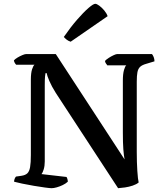

<svg xmlns="http://www.w3.org/2000/svg" viewBox="-20 -988 867 1008"><path d="M251 0Q242 0 216 -3.5Q190 -7 157.5 -12.5Q125 -18 96.5 -24Q68 -30 54 -34Q54 -42 57 -49.5Q60 -57 64 -61L92 -65Q113 -68 123.5 -78Q134 -88 138 -110.5Q142 -133 142 -174V-569Q142 -605 148.5 -624.5Q155 -644 161 -648H65Q61 -652 57.5 -658Q54 -664 53 -671Q59 -678 71.5 -685.5Q84 -693 97 -698.5Q110 -704 116 -704H273L634 -151Q630 -172 627.5 -204.5Q625 -237 625 -293V-565Q625 -600 631 -620.5Q637 -641 643 -645H543Q542 -648 537.5 -653Q533 -658 531 -668Q537 -675 550 -683.5Q563 -692 576 -698Q589 -704 594 -704H778Q783 -698 787 -688Q791 -678 791 -666L748 -653Q726 -647 715.5 -637Q705 -627 701.5 -609Q698 -591 698 -559V-191Q698 -136 701 -90.5Q704 -45 708 -30Q696 -20 676.5 -13.5Q657 -7 636.5 -4Q616 -1 600 0L273 -500Q251 -535 239 -563Q227 -591 225 -604H219Q218 -601 216.5 -587Q215 -573 215 -540V-140Q215 -117 209.5 -99Q204 -81 198 -74L329 -59Q331 -57 333.5 -49.5Q336 -42 336 -34Q325 -24 309.5 -16.5Q294 -9 278 -4.5Q262 0 251 0ZM351 -769Q338 -773 328.5 -781Q319 -789 315 -794Q351 -846 385 -885Q419 -924 444.5 -946Q470 -968 480 -968Q488 -968 501.5 -958Q515 -948 527.5 -933Q540 -918 545 -903Z"/></svg>

Font: Texturina Medium
Style: Regular
Weight: 500
Designer: Guillermo Torres Carreño
Foundry: Omnibus-Type
Version: Version 1.003